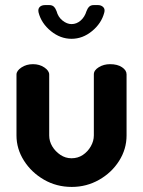

<svg xmlns="http://www.w3.org/2000/svg" viewBox="-20 -728 564 757"><path d="M263 9Q203 9 153.5 -19.5Q104 -48 74.5 -94.5Q45 -141 45 -194V-434Q45 -449 64.5 -462Q84 -475 110 -475Q136 -475 155 -462Q174 -449 174 -434V-194Q174 -171 186 -151Q198 -131 218 -117.5Q238 -104 262 -104Q287 -104 306.5 -117Q326 -130 338 -151Q350 -172 350 -194V-435Q350 -451 369.5 -463Q389 -475 414 -475Q443 -475 461 -463Q479 -451 479 -435V-194Q479 -140 449.5 -93.5Q420 -47 370.5 -19Q321 9 263 9ZM262 -575Q218 -575 180.5 -605.5Q143 -636 132 -679Q129 -693 136.5 -700.5Q144 -708 158 -708H174Q186 -708 192.5 -701.5Q199 -695 203 -684Q209 -661 226.5 -647Q244 -633 262 -633Q282 -633 298 -647Q314 -661 321 -684Q325 -695 331.5 -701.5Q338 -708 350 -708H366Q379 -708 387 -700Q395 -692 391 -678Q380 -636 343 -605.5Q306 -575 262 -575Z"/></svg>

Font: Dosis
Style: Bold
Weight: 700
Designer: EdgarTolentino, PabloImpallari, IginoMarini
Foundry: EdgarTolentino, PabloImpallari, IginoMarini
Version: Version 3.001; ttfautohint (v1.8.2)